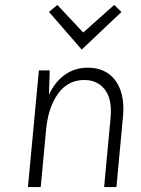

<svg xmlns="http://www.w3.org/2000/svg" viewBox="-20 -760 574 780"><path d="M93.5 0 138 -474H182L179 -375.5Q203.5 -428 243.8 -456.5Q284 -485 336.5 -485Q386 -485 420.2 -461Q454.5 -437 470.2 -391Q486 -345 479 -279.5L453 0H403L429 -279.5Q436.5 -356.5 406.2 -395.8Q376 -435 322.5 -435Q255.5 -435 215.5 -379Q175.5 -323 167 -231L145.5 0ZM444 -740 473.5 -711.5 312 -558.5 179 -711.5 213 -740 318 -628Z"/></svg>

Font: Karla Light
Style: Italic
Weight: 300
Italic angle: -8°
Designer: Jonathan Pinhorn
Version: Version 2.004;gftools[0.9.33]